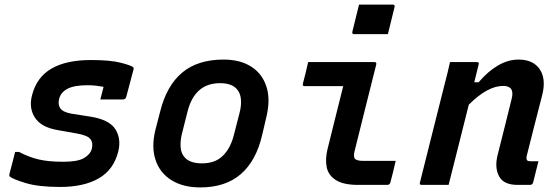

<svg xmlns="http://www.w3.org/2000/svg" viewBox="-20 -807 2440 838"><path d="M377 -545Q462 -545 508 -533Q554 -521 562 -513Q565 -509 562 -501L531 -384Q528 -373 516 -373H418L420 -381Q424 -395 426.5 -406.5Q429 -418 432 -428Q416 -431 399 -433Q382 -435 362 -435Q304 -435 274.5 -419.5Q245 -404 238 -375Q232 -351 243 -334.5Q254 -318 291 -311L374 -298Q457 -285 483.5 -243Q510 -201 496 -145Q476 -66 411 -28.5Q346 9 242 9Q147 9 90.5 -8.5Q34 -26 22 -37Q20 -40 21 -47Q29 -76 34.5 -98.5Q40 -121 46 -144H63Q104 -122 147 -111.5Q190 -101 257 -101Q319 -101 346.5 -117Q374 -133 381 -158Q387 -184 374.5 -200Q362 -216 317 -224L233 -239Q160 -251 132.5 -293.5Q105 -336 120 -392Q140 -470 204.5 -507.5Q269 -545 377 -545Z M956 -547Q1028 -547 1076 -516.5Q1124 -486 1142.5 -430Q1161 -374 1143 -298L1124 -217Q1098 -105 1031 -47Q964 11 854 11Q779 11 728.5 -20.5Q678 -52 659 -108.5Q640 -165 658 -239L679 -320Q707 -433 775 -490Q843 -547 956 -547ZM941 -444Q884 -444 849 -412.5Q814 -381 799 -322L774 -223Q766 -191 768.5 -163Q771 -135 788 -118Q811 -94 862 -94Q918 -94 951.5 -126Q985 -158 1000 -215L1025 -312Q1034 -345 1031.5 -374Q1029 -403 1011 -421Q988 -444 941 -444Z M1325 -536H1614Q1625 -536 1622 -525Q1598 -431 1575 -337.5Q1552 -244 1528 -149Q1521 -123 1530 -113Q1540 -105 1563 -105H1707Q1702 -82 1696 -58Q1690 -34 1684 -11Q1681 0 1670 0H1543Q1479 0 1446 -21Q1413 -42 1406 -77Q1399 -112 1409 -154Q1426 -225 1443.5 -293Q1461 -361 1478 -431H1310Q1299 -431 1302 -442Q1308 -465 1314 -489Q1320 -513 1325 -536ZM1547 -787H1694Q1705 -787 1702 -776L1673 -658H1526Q1515 -658 1518 -669Z M1944 -536H2061Q2073 -536 2069 -525Q2060 -488 2050 -448H2069Q2110 -496 2154 -521.5Q2198 -547 2243 -547Q2307 -547 2335.5 -505Q2364 -463 2347 -394Q2330 -327 2313 -261.5Q2296 -196 2279 -127Q2276 -112 2281 -107Q2285 -103 2297 -103H2330Q2324 -80 2318.5 -57Q2313 -34 2307 -11Q2304 0 2293 0H2239Q2178 0 2158 -38Q2138 -76 2152 -131Q2168 -194 2182.5 -252Q2197 -310 2213 -375Q2228 -432 2176 -432Q2108 -432 2026 -350Q2004 -262 1982 -174.5Q1960 -87 1938 0H1821Q1809 0 1813 -11Q1840 -118 1866.5 -224.5Q1893 -331 1920 -437Q1928 -467 1934 -492Q1940 -517 1944 -536Z"/></svg>

Font: Recursive Mn Lnr St SmB
Style: Italic
Weight: 600
Italic angle: -15°
Monospace: yes
Version: Version 1.079;hotconv 1.0.112;makeotfexe 2.5.65598; ttfautoh